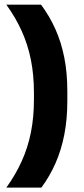

<svg xmlns="http://www.w3.org/2000/svg" viewBox="-20 -696 366 840"><path d="M128.5 -290.4Q128.5 -367.6 115.3 -433.8Q102.1 -500 75.3 -559.5Q48.6 -619 7.8 -675.5H159.6Q196.4 -626.2 222.1 -569.1Q247.8 -512 261.2 -444.6Q274.6 -377.2 274.6 -296.1V-254.8Q274.6 -173.8 261.2 -106.2Q247.9 -38.6 222.7 18.4Q197.5 75.5 161 124.8H7.8Q48.6 67.8 75.3 8.5Q102.1 -50.8 115.3 -117.1Q128.5 -183.5 128.5 -260.6Z"/></svg>

Font: Anek Gujarati Medium
Style: Regular
Weight: 500
Designer: Mrunmayee Ghaisas (Gujarati), Yesha Goshar (Latin)
Foundry: Ek Type
Version: Version 1.003